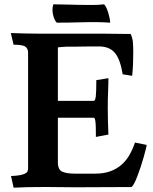

<svg xmlns="http://www.w3.org/2000/svg" viewBox="-20 -866 709 889"><path d="M248 -399H414Q421 -399 423.5 -419.5Q426 -440 426 -495L482 -504Q482 -474 480.5 -441.5Q479 -409 479 -366Q479 -309 482 -243L424 -232Q424 -261 423.5 -278.5Q423 -296 421.5 -305.5Q420 -315 418 -318Q416 -321 412 -321H248V-115Q248 -80 268.5 -71Q289 -62 327 -62H421Q461 -62 491 -73Q521 -84 543 -103.5Q565 -123 580 -149.5Q595 -176 605 -206L659 -195Q659 -191 655 -175Q651 -159 645 -137.5Q639 -116 631 -92Q623 -68 615 -47.5Q607 -27 599.5 -13.5Q592 0 587 0Q530 0 473 0.5Q416 1 356 1Q342 1 316.5 1Q291 1 263.5 0.5Q236 0 211 0Q186 0 173 0Q141 0 111 0.5Q81 1 43 3L31 -51Q57 -52 72.5 -55Q88 -58 96.5 -62.5Q105 -67 107.5 -73Q110 -79 110 -87V-623Q110 -640 98 -649.5Q86 -659 43 -659L30 -713Q60 -712 96 -711Q132 -710 170 -710H429Q446 -710 467 -710Q488 -710 509 -709.5Q530 -709 550 -709Q570 -709 585 -709Q594 -689 595.5 -669.5Q597 -650 597 -622Q597 -596 596 -570Q595 -544 592 -515L548 -522Q537 -591 512 -621Q487 -651 438 -651Q421 -651 402 -651Q383 -651 365.5 -650.5Q348 -650 333.5 -650Q319 -650 313 -650H289Q263 -648 255.5 -647.5Q248 -647 248 -646ZM227 -846Q252 -846 283 -845Q314 -844 346 -843.5Q378 -843 408 -843Q438 -843 462 -846Q468 -840 473 -829Q478 -818 481.5 -806Q485 -794 487.5 -782Q490 -770 490 -761Q433 -765 366.5 -763Q300 -761 243 -761Q238 -765 233.5 -774.5Q229 -784 226 -796Q223 -808 223 -821Q223 -834 227 -846Z"/></svg>

Font: Lusitana
Style: Bold
Weight: 700
Designer: Ana Paula Megda
Foundry: Ana Paula Megda
Version: Version 1.000; ttfautohint (v1.1) -l 8 -r 50 -G 200 -x 14 -D